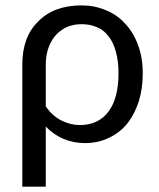

<svg xmlns="http://www.w3.org/2000/svg" viewBox="-20 -535 602 727"><path d="M153.3 -131.8Q178.7 -95.7 211.9 -79.1Q246.1 -61.5 282.2 -61.5Q352.5 -61.5 390.6 -112.3Q428.7 -163.1 428.7 -256.8Q428.7 -305.7 418 -341.8Q408.2 -377 389.6 -399.4Q371.1 -422.9 345.7 -432.6Q320.3 -443.4 289.1 -443.4Q260.7 -443.4 235.4 -433.6Q210.9 -422.9 192.4 -403.3Q174.8 -383.8 164.1 -355.5Q153.3 -326.2 153.3 -290Q153.3 -237.3 153.3 -131.8ZM64.5 -290Q64.5 -341.8 79.1 -382.8Q94.7 -424.8 124 -453.1Q153.3 -483.4 194.3 -499Q236.3 -514.6 289.1 -514.6Q336.9 -514.6 378.9 -497.1Q421.9 -480.5 452.1 -447.3Q484.4 -414.1 502 -366.2Q520.5 -318.4 520.5 -256.8Q520.5 -200.2 505.9 -152.3Q490.2 -103.5 462.9 -68.4Q434.6 -33.2 393.6 -13.7Q352.5 6.8 301.8 6.8Q256.8 6.8 218.8 -9.8Q181.6 -26.4 153.3 -55.7Q153.3 19.5 153.3 171.9Q130.9 171.9 64.5 171.9Q64.5 130.9 64.5 7.8Q64.5 -67.4 64.5 -290Z"/></svg>

Font: Lato
Style: Regular
Weight: 400
Designer: Lukasz Dziedzic with Adam Twardoch and Botio Nikoltchev
Version: Version 2.015; 2015-08-06; http://www.latofonts.com/